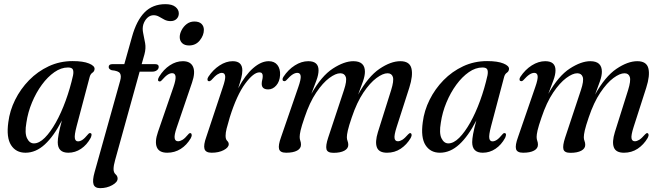

<svg xmlns="http://www.w3.org/2000/svg" viewBox="-20 -744 3250 946"><path d="M357.5 -122Q346 -78 348.8 -62.8Q351.5 -47.5 364.5 -47.5Q374.5 -47.5 385.8 -54.8Q397 -62 413.5 -82Q420 -90 425.5 -88Q436 -86 427 -65Q408 -30 379.2 -10.8Q350.5 8.5 316.5 8.5Q264.5 8.5 264.5 -43.5Q264.5 -58.5 269 -83.5Q273.5 -108.5 285 -150.5Q245.5 -73.5 201 -32.5Q156.5 8.5 105.5 8.5Q58.5 8.5 34.5 -29Q10.5 -66.5 21 -142Q28 -198.5 54.5 -252Q81 -305.5 123.2 -348.8Q165.5 -392 220 -417.5Q274.5 -443 338 -443Q390 -443 418.5 -431.2Q447 -419.5 446 -404Q445 -392 435.5 -385.8Q426 -379.5 422 -365.5ZM110 -139.5Q101 -88 113.2 -62.8Q125.5 -37.5 147 -37.5Q173 -37.5 200.8 -65.2Q228.5 -93 255 -140.2Q281.5 -187.5 303.5 -247.8Q325.5 -308 340 -373Q343.5 -392 338.8 -401.8Q334 -411.5 315 -411.5Q281 -411.5 248 -388.5Q215 -365.5 186.5 -326.8Q158 -288 137.8 -239.5Q117.5 -191 110 -139.5Z M515.5 -414Q515.5 -428 534 -428H592.5L630.5 -563Q652.5 -642.5 692.2 -683Q732 -723.5 795 -723.5Q828 -723.5 844.5 -710Q861 -696.5 861 -678Q861 -661.5 850 -650.8Q839 -640 820.5 -640Q803.5 -640 790 -647.2Q776.5 -654.5 763.8 -661.8Q751 -669 737 -669Q719.5 -669 706 -656.2Q692.5 -643.5 686 -623Q680.5 -603.5 685.5 -580.5Q690.5 -557.5 695 -531.8Q699.5 -506 692 -477.5L678 -428H744Q762 -428 762 -415Q762 -404.5 753 -397.8Q744 -391 731 -391H668L547.5 43.5Q539.5 71.5 539.5 89Q539.5 106 549.5 114.8Q559.5 123.5 559.5 136Q559.5 153.5 533 168.2Q506.5 183 473.5 183Q447 183 440.8 164Q434.5 145 446 104.5L572 -346Q579 -370.5 571.2 -382.8Q563.5 -395 530.5 -398Q515.5 -403 515.5 -414ZM911.5 -520Q889.5 -520 877.5 -531.5Q865.5 -543 865.5 -561.5Q865.5 -577.5 874.8 -595.5Q884 -613.5 900.2 -625.8Q916.5 -638 937.5 -638Q961 -638 972.8 -626.5Q984.5 -615 984.5 -597Q984.5 -570 964.5 -545Q944.5 -520 911.5 -520ZM850.5 -115Q838 -78.5 840.5 -63.2Q843 -48 857.5 -48Q867 -48 879 -55Q891 -62 907.5 -82Q913.5 -89.5 919 -88Q923.5 -87 924.5 -80.2Q925.5 -73.5 920 -63Q900 -29 870.2 -10.2Q840.5 8.5 804 8.5Q764 8.5 752.8 -18.5Q741.5 -45.5 758.5 -94.5L834 -313.5Q847 -351 845 -367.2Q843 -383.5 828 -383.5Q818 -383.5 806.2 -376Q794.5 -368.5 776.5 -348Q770 -341 765 -343Q752.5 -345.5 764 -366Q786 -402 816.8 -422.2Q847.5 -442.5 881 -442.5Q919 -442.5 931.2 -414.8Q943.5 -387 926 -336.5Z M1008.5 -344Q1003 -345 1002.2 -351.2Q1001.5 -357.5 1006.5 -365.5Q1029.5 -400.5 1061.8 -421.5Q1094 -442.5 1126.5 -442.5Q1174 -442.5 1174 -397Q1174 -380.5 1168.8 -360Q1163.5 -339.5 1153.5 -309Q1188 -374 1227.2 -408.2Q1266.5 -442.5 1304 -442.5Q1332 -442.5 1346.8 -423.8Q1361.5 -405 1360 -374Q1358 -342 1341 -322.8Q1324 -303.5 1301.5 -303.5Q1269.5 -303.5 1269.5 -331Q1269.5 -341 1272 -350Q1274.5 -359 1274.5 -369.5Q1274.5 -387.5 1258.5 -387.5Q1229 -387.5 1187.8 -331.5Q1146.5 -275.5 1112 -165.5Q1101.5 -130.5 1096.5 -110.2Q1091.5 -90 1091.5 -75Q1091.5 -57.5 1099.2 -50.2Q1107 -43 1107 -33.5Q1107 -17.5 1082.5 -4.5Q1058 8.5 1023 8.5Q993 8.5 987.5 -10.5Q982 -29.5 996.5 -69.5L1077 -312Q1091.5 -353.5 1089.5 -369.2Q1087.5 -385 1073 -385Q1063.5 -385 1051.5 -377.5Q1039.5 -370 1020.5 -348.5Q1013.5 -342.5 1008.5 -344Z M1597 -66 1674.5 -299.5Q1690 -346 1683.8 -364.5Q1677.5 -383 1656.5 -383Q1634 -383 1602.2 -359.5Q1570.5 -336 1538 -287.8Q1505.5 -239.5 1480.5 -165Q1465.5 -121.5 1461 -101.2Q1456.5 -81 1456.5 -69.5Q1456.5 -58.5 1459.8 -50.2Q1463 -42 1463 -31Q1463 -12.5 1443.8 -2Q1424.5 8.5 1390 8.5Q1360 8.5 1355 -9.8Q1350 -28 1365 -69L1450 -315.5Q1463.5 -354 1461.5 -369.5Q1459.5 -385 1445 -385Q1434 -385 1421.5 -377Q1409 -369 1390.5 -348.5Q1384 -342.5 1379 -344.5Q1373 -345 1372.2 -351.5Q1371.5 -358 1376.5 -365.5Q1400 -401 1432.8 -421.8Q1465.5 -442.5 1499 -442.5Q1549.5 -442.5 1549.5 -397.5Q1549.5 -376 1539 -347.8Q1528.5 -319.5 1514 -281.5Q1564 -370 1620 -406.2Q1676 -442.5 1721 -442.5Q1778 -442.5 1778 -390.5Q1778 -371 1768.8 -344Q1759.5 -317 1744.5 -278Q1794 -367 1849.8 -404.8Q1905.5 -442.5 1952.5 -442.5Q1998 -442.5 2007 -407.5Q2016 -372.5 1996.5 -311.5L1934 -117Q1921.5 -77.5 1924 -62.8Q1926.5 -48 1940.5 -48Q1950.5 -48 1962.2 -55.2Q1974 -62.5 1991.5 -82.5Q1998 -89.5 2002.5 -88Q2007 -87 2008 -80.8Q2009 -74.5 2003.5 -64Q1984 -31 1954.2 -11.2Q1924.5 8.5 1887 8.5Q1847 8.5 1837 -18Q1827 -44.5 1842 -93L1907 -299.5Q1921.5 -346 1915.8 -364.5Q1910 -383 1889.5 -383Q1866.5 -383 1834.8 -359.5Q1803 -336 1770.5 -287.8Q1738 -239.5 1713 -165Q1698.5 -122.5 1693.8 -101.2Q1689 -80 1689 -68Q1689 -57.5 1692.5 -49.2Q1696 -41 1696 -30Q1696 -12 1676.5 -1.5Q1657 9 1623 9Q1593 9 1588.5 -8.8Q1584 -26.5 1597 -66Z M2399.5 -122Q2388 -78 2390.8 -62.8Q2393.5 -47.5 2406.5 -47.5Q2416.5 -47.5 2427.8 -54.8Q2439 -62 2455.5 -82Q2462 -90 2467.5 -88Q2478 -86 2469 -65Q2450 -30 2421.2 -10.8Q2392.5 8.5 2358.5 8.5Q2306.5 8.5 2306.5 -43.5Q2306.5 -58.5 2311 -83.5Q2315.5 -108.5 2327 -150.5Q2287.5 -73.5 2243 -32.5Q2198.5 8.5 2147.5 8.5Q2100.5 8.5 2076.5 -29Q2052.5 -66.5 2063 -142Q2070 -198.5 2096.5 -252Q2123 -305.5 2165.2 -348.8Q2207.5 -392 2262 -417.5Q2316.5 -443 2380 -443Q2432 -443 2460.5 -431.2Q2489 -419.5 2488 -404Q2487 -392 2477.5 -385.8Q2468 -379.5 2464 -365.5ZM2152 -139.5Q2143 -88 2155.2 -62.8Q2167.5 -37.5 2189 -37.5Q2215 -37.5 2242.8 -65.2Q2270.5 -93 2297 -140.2Q2323.5 -187.5 2345.5 -247.8Q2367.5 -308 2382 -373Q2385.5 -392 2380.8 -401.8Q2376 -411.5 2357 -411.5Q2323 -411.5 2290 -388.5Q2257 -365.5 2228.5 -326.8Q2200 -288 2179.8 -239.5Q2159.5 -191 2152 -139.5Z M2764.5 -66 2842 -299.5Q2857.5 -346 2851.2 -364.5Q2845 -383 2824 -383Q2801.5 -383 2769.8 -359.5Q2738 -336 2705.5 -287.8Q2673 -239.5 2648 -165Q2633 -121.5 2628.5 -101.2Q2624 -81 2624 -69.5Q2624 -58.5 2627.2 -50.2Q2630.5 -42 2630.5 -31Q2630.5 -12.5 2611.2 -2Q2592 8.5 2557.5 8.5Q2527.5 8.5 2522.5 -9.8Q2517.5 -28 2532.5 -69L2617.5 -315.5Q2631 -354 2629 -369.5Q2627 -385 2612.5 -385Q2601.5 -385 2589 -377Q2576.5 -369 2558 -348.5Q2551.5 -342.5 2546.5 -344.5Q2540.5 -345 2539.8 -351.5Q2539 -358 2544 -365.5Q2567.5 -401 2600.2 -421.8Q2633 -442.5 2666.5 -442.5Q2717 -442.5 2717 -397.5Q2717 -376 2706.5 -347.8Q2696 -319.5 2681.5 -281.5Q2731.5 -370 2787.5 -406.2Q2843.5 -442.5 2888.5 -442.5Q2945.5 -442.5 2945.5 -390.5Q2945.5 -371 2936.2 -344Q2927 -317 2912 -278Q2961.5 -367 3017.2 -404.8Q3073 -442.5 3120 -442.5Q3165.5 -442.5 3174.5 -407.5Q3183.5 -372.5 3164 -311.5L3101.5 -117Q3089 -77.5 3091.5 -62.8Q3094 -48 3108 -48Q3118 -48 3129.8 -55.2Q3141.5 -62.5 3159 -82.5Q3165.5 -89.5 3170 -88Q3174.5 -87 3175.5 -80.8Q3176.5 -74.5 3171 -64Q3151.5 -31 3121.8 -11.2Q3092 8.5 3054.5 8.5Q3014.5 8.5 3004.5 -18Q2994.5 -44.5 3009.5 -93L3074.5 -299.5Q3089 -346 3083.2 -364.5Q3077.5 -383 3057 -383Q3034 -383 3002.2 -359.5Q2970.5 -336 2938 -287.8Q2905.5 -239.5 2880.5 -165Q2866 -122.5 2861.2 -101.2Q2856.5 -80 2856.5 -68Q2856.5 -57.5 2860 -49.2Q2863.5 -41 2863.5 -30Q2863.5 -12 2844 -1.5Q2824.5 9 2790.5 9Q2760.5 9 2756 -8.8Q2751.5 -26.5 2764.5 -66Z"/></svg>

Font: Fraunces 144pt S050
Style: Italic
Weight: 400
Italic angle: -16°
Version: Version 1.000; ttfautohint (v1.8.3)